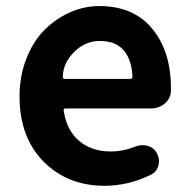

<svg xmlns="http://www.w3.org/2000/svg" viewBox="-20 -594 620 628"><path d="M322.3 13.7Q201.2 13.7 122.6 -65.4Q43.9 -144.5 43.9 -279.3Q43.9 -344.7 65.9 -401.4Q87.9 -458 124.5 -495.1Q161.1 -532.2 208 -553.2Q254.9 -574.2 304.7 -574.2Q417 -574.2 478 -500Q539.1 -425.8 539.1 -305.7Q539.1 -300.8 539.1 -295.9Q538.1 -271.5 519 -255.4Q500 -239.3 474.6 -239.3H194.3Q186.5 -239.3 188.5 -231.4Q198.2 -167 239.3 -132.8Q280.3 -98.6 341.8 -98.6Q382.8 -98.6 421.9 -114.3Q433.6 -119.1 445.3 -119.1Q454.1 -119.1 461.9 -117.2Q483.4 -111.3 493.2 -92.8Q500 -80.1 500 -66.4Q500 -52.7 493.2 -40.5Q486.3 -28.3 473.6 -22.5Q399.4 13.7 322.3 13.7ZM185.5 -341.8Q185.5 -335.9 192.4 -335.9H405.3Q413.1 -335.9 413.1 -342.8Q413.1 -342.8 413.1 -342.8Q411.1 -398.4 384.8 -429.2Q358.4 -460 306.6 -460Q262.7 -460 228.5 -429.7Q185.5 -390.6 185.5 -341.8Z"/></svg>

Font: Gen Jyuu Gothic P Bold
Style: Bold
Weight: 700
Designer: [Source Han Sans]
Ryoko NISHIZUKA  (kana & ideographs); Paul D. Hunt (Latin, Greek & Cyrillic); Wenlong ZHANG  (bopomofo
Version: Version 1.002.20150607